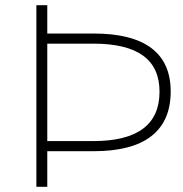

<svg xmlns="http://www.w3.org/2000/svg" viewBox="-20 -719 706 739"><path d="M637 -367Q637 -253 562.5 -195Q488 -137 340 -137H162V0H120V-699H162V-590H340Q488 -590 562.5 -534Q637 -478 637 -367ZM594 -366Q594 -459 530.5 -505Q467 -551 339 -551H162V-176H339Q594 -176 594 -366Z"/></svg>

Font: Montserrat arm2 ExtraLight
Style: Regular
Weight: 275
Designer: Julieta Ulanovsky
Foundry: Julieta Ulanovsky
Version: Version 6.000